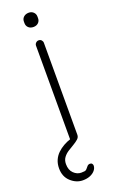

<svg xmlns="http://www.w3.org/2000/svg" viewBox="-177 -693 545 916"><g transform="rotate(-20 96.0 -235.0)"><path d="M74 185Q41 185 13.5 160Q-14 135 -14 93Q-14 70 -6 51.5Q2 33 16.5 19Q31 5 49 -5Q67 -15 86 -21L83 -9V-495Q83 -503 89 -509Q95 -515 103 -515Q112 -515 117.5 -509Q123 -503 123 -495V-28Q123 -16 113 -7Q103 2 88.5 10.5Q74 19 59 28.5Q44 38 34 51.5Q24 65 24 85Q24 115 41 131.5Q58 148 79 148Q89 148 96 147Q103 146 107 141Q113 133 118.5 127.5Q124 122 132 122Q139 122 142.5 126.5Q146 131 146 136Q146 149 136.5 160.5Q127 172 111 178.5Q95 185 74 185ZM103 -583Q87 -583 77.5 -592Q68 -601 68 -615V-623Q68 -637 78 -646Q88 -655 104 -655Q118 -655 127.5 -646Q137 -637 137 -623V-615Q137 -601 127.5 -592Q118 -583 103 -583Z"/></g></svg>

Font: Quicksand Variable Light
Style: Regular
Weight: 300
Designer: Andrew Paglinawan
Foundry: Andrew Paglinawan
Version: Version 3.004